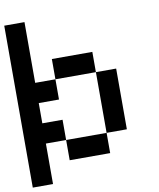

<svg xmlns="http://www.w3.org/2000/svg" viewBox="-95 -852 858 1038"><g transform="rotate(-10 333.5 -333.5)"><path d="M444.4 0H222.2V-111.1H444.4ZM111.1 -444.4H222.2V-333.3H111.1V-222.2H222.2V-111.1H111.1V111.1H0V-777.8H111.1ZM555.6 -111.1H444.4V-444.4H555.6ZM444.4 -444.4H222.2V-555.6H444.4Z"/></g></svg>

Font: Pixeloid Sans
Style: Regular
Weight: 400
Designer: GGBotNet
Foundry: GGBotNet
Version: 0.5